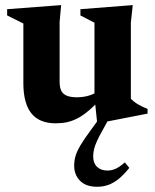

<svg xmlns="http://www.w3.org/2000/svg" viewBox="-20 -470 608 752"><path d="M213.5 -150.5Q213.5 -127.5 220.2 -114.2Q227 -101 242 -95Q257 -89 281.5 -89Q308 -89 331.2 -96.5Q354.5 -104 369 -117L387 -95.5Q356 -61.5 331.2 -40Q306.5 -18.5 285 -7.2Q263.5 4 242.8 8.5Q222 13 198.5 13Q134 13 102.8 -26.2Q71.5 -65.5 71.5 -144V-378L8 -409.5V-434L219.5 -450L213.5 -384.5ZM360.5 10.5 350 -90V-381L295 -409.5V-434L500 -450L492.5 -381.5V-83Q498 -77.5 505.2 -71.8Q512.5 -66 521.2 -61Q530 -56 539.2 -51.5Q548.5 -47 558 -43.5V-25L376 10.5ZM385.5 33.5Q369 62 360 82Q351 102 348 116Q345 130 345 143Q345 169 360.2 183.5Q375.5 198 401.5 198Q417 198 432.8 191Q448.5 184 469 166L486.5 187.5Q464.5 215 444.5 231Q424.5 247 404.2 254.2Q384 261.5 360.5 261.5Q316.5 261.5 293.5 238Q270.5 214.5 270.5 178.5Q270.5 160.5 275.5 142.2Q280.5 124 295 99.2Q309.5 74.5 336.5 38.5L382.5 -25H417Z"/></svg>

Font: Newsreader 24pt
Style: Bold
Weight: 700
Designer: Hugues Gentile
Foundry: Production Type
Version: Version 1.003